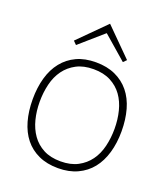

<svg xmlns="http://www.w3.org/2000/svg" viewBox="-158 -988 971 1109"><g transform="rotate(20 328.0 -433.5)"><path d="M490 -713 471 -694 327 -819 325 -818 183 -694 163 -714 326 -877 328 -875ZM601 -315Q601 -243 583.5 -183Q566 -123 532 -80.5Q498 -38 446.5 -14Q395 10 328 10Q260 10 208.5 -13.5Q157 -37 123 -79.5Q89 -122 72 -182Q55 -242 55 -315Q55 -387 72 -447Q89 -507 123.5 -550Q158 -593 208.5 -616.5Q259 -640 327 -640Q395 -640 446.5 -616.5Q498 -593 532.5 -550.5Q567 -508 584 -448Q601 -388 601 -315ZM558 -315Q558 -372 545 -423.5Q532 -475 504.5 -513.5Q477 -552 433 -575Q389 -598 328 -598Q266 -598 222.5 -575Q179 -552 151 -513.5Q123 -475 110.5 -423.5Q98 -372 98 -315Q98 -258 111 -207Q124 -156 151.5 -117Q179 -78 222.5 -55Q266 -32 328 -32Q390 -32 433.5 -55Q477 -78 505 -116.5Q533 -155 545.5 -206.5Q558 -258 558 -315Z"/></g></svg>

Font: TypoPRO Sinkin Sans
Style: 200 X Light
Weight: 200
Designer: Keith Bates
Foundry: K-Type
Version: Sinkin Sans (version 1.0)  by Keith Bates   •   © 2014   www